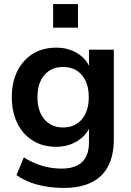

<svg xmlns="http://www.w3.org/2000/svg" viewBox="-20 -733 644 943"><path d="M293 190Q225 190 165.5 174.5Q106 159 61 127L97 40Q125 58 156 70.5Q187 83 219 89Q251 95 283 95Q350 95 383.5 62.5Q417 30 417 -34V-124H426Q411 -73 363.5 -42.5Q316 -12 256 -12Q190 -12 141 -42.5Q92 -73 65 -128Q38 -183 38 -256Q38 -329 65 -383.5Q92 -438 141 -468.5Q190 -499 256 -499Q318 -499 364.5 -468.5Q411 -438 425 -388H417V-489H539V-49Q539 30 511 83.5Q483 137 428 163.5Q373 190 293 190ZM290 -107Q348 -107 382 -147Q416 -187 416 -256Q416 -325 382 -364.5Q348 -404 290 -404Q232 -404 198 -364.5Q164 -325 164 -256Q164 -187 198 -147Q232 -107 290 -107ZM241 -597V-713H363V-597Z"/></svg>

Font: Nunito Sans 12pt ExtraLight
Style: Regular
Weight: 200
Version: Version 3.101;gftools[0.9.27]